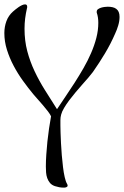

<svg xmlns="http://www.w3.org/2000/svg" viewBox="-20 -694 570 883"><path d="M529.8 -616.2Q529.8 -597.2 523.7 -576.9Q517.6 -556.6 509.8 -540Q489.3 -492.7 463.1 -449Q437 -405.3 407.2 -362.8Q399.4 -352.1 386.5 -337.2Q373.5 -322.3 358.4 -305.2Q343.3 -288.1 327.6 -269.5Q312 -251 298.3 -232.7Q284.7 -214.4 274.7 -197.5Q264.6 -180.7 261.2 -167Q257.8 -154.8 257.8 -141.6Q257.8 -128.4 257.8 -117.2Q257.8 -105.5 258.5 -83.7Q259.3 -62 260.5 -35.4Q261.7 -8.8 264.2 20Q266.6 48.8 269.8 74.7Q272.9 100.6 277.6 120.8Q282.2 141.1 288.1 150.9Q289.1 152.8 290 154.8Q291 156.7 291 159.2Q291 162.6 288.8 164.6Q286.6 166.5 283.7 167.5Q280.8 168.5 277.8 168.7Q274.9 168.9 272.9 168.9Q262.2 168.9 252.2 167Q242.2 165 232.9 162.1Q218.3 157.2 210 147.5Q201.7 137.7 197.3 125.2Q192.9 112.8 191.9 98.9Q190.9 85 190.9 71.8Q190.9 46.9 192.9 17.1Q194.8 -12.7 198 -43.2Q201.2 -73.7 205.6 -103.5Q210 -133.3 214.8 -159.2Q210.9 -168 200.4 -181.9Q189.9 -195.8 177 -210.7Q164.1 -225.6 151.9 -239.3Q139.6 -252.9 132.8 -261.2Q109.4 -289.6 85.7 -322.3Q62 -355 43 -390.9Q23.9 -426.8 12 -464.8Q0 -502.9 0 -542Q0 -570.8 9.5 -596.7Q19 -622.6 40 -641.1Q44.4 -645 51.3 -650.6Q58.1 -656.2 65.7 -661.4Q73.2 -666.5 81.1 -670.2Q88.9 -673.8 95.2 -673.8Q105 -673.8 105 -663.1Q105 -661.6 105 -659.7Q105 -657.7 104 -655.8Q98.6 -632.3 95.7 -609.4Q92.8 -586.4 92.8 -562Q92.8 -506.3 105.5 -458.5Q118.2 -410.6 139.2 -366.2Q160.2 -321.8 187 -279.1Q213.9 -236.3 242.2 -191.9Q260.3 -219.2 281.2 -250Q302.2 -280.8 323.2 -313.5Q344.2 -346.2 364 -380.6Q383.8 -415 398.9 -450Q414.1 -484.9 423.1 -519.8Q432.1 -554.7 432.1 -588.9Q432.1 -601.6 430.4 -613.3Q428.7 -625 424.8 -636.2V-640.1Q424.8 -647.5 430.9 -651.9Q437 -656.2 445.1 -658.7Q453.1 -661.1 461.7 -662.1Q470.2 -663.1 475.1 -663.1Q487.3 -663.1 497.3 -660.9Q507.3 -658.7 514.6 -653.3Q522 -647.9 525.9 -638.9Q529.8 -629.9 529.8 -616.2Z"/></svg>

Font: Montez
Style: Regular
Weight: 400
Designer: Astigmatic (AOETI)
Foundry: Astigmatic (AOETI)
Version: Version 1.001